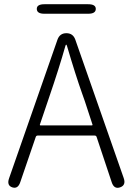

<svg xmlns="http://www.w3.org/2000/svg" viewBox="-20 -886 627 908"><path d="M38 0Q11 -9 23 -43L252 -699Q263 -729 294 -729Q325 -729 336 -699L565 -44Q577 -10 548 0Q519 10 508 -25L437 -238Q435 -245 427 -245H159Q151 -245 149 -238L76 -25Q65 9 38 0ZM169 -298Q167 -293 172 -293H414Q419 -293 417 -298L381 -408Q375 -425 369 -442Q337 -532 297 -668Q295 -675 293 -675Q291 -675 289 -668Q260 -565 212 -425ZM190 -821Q154 -821 154 -844Q154 -866 190 -866H397Q433 -866 433 -844Q433 -821 397 -821Z"/></svg>

Font: Resource Han Rounded KR Light
Style: Regular
Weight: 300
Designer: Cyano Hao (round all glyphs); Ryoko NISHIZUKA 西塚涼子 (kana, bopomofo & ideographs); Paul D. Hunt (Latin, Greek & Cyrillic)
Foundry: Cyano Hao
Version: 0.990